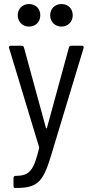

<svg xmlns="http://www.w3.org/2000/svg" viewBox="-20 -733 449 953"><path d="M124 -601C157 -601 180 -625 180 -657C180 -690 157 -713 124 -713C92 -713 68 -690 68 -657C68 -625 92 -601 124 -601ZM285 -601C317 -601 341 -625 341 -657C341 -690 318 -713 285 -713C253 -713 229 -690 229 -657C229 -625 253 -601 285 -601ZM54 200H60C164 200 193 172 232 44L395 -495C397 -502 393 -506 386 -506H333C327 -506 323 -502 322 -497L213 -98C212 -95 209 -95 208 -98L99 -497C98 -502 94 -506 88 -506H34C28 -506 24 -503 24 -498C24 -497 25 -496 25 -495L174 -3C174 -2 175 1 174 3C147 115 126 139 59 140H57C51 140 47 144 47 150V190C47 196 50 200 54 200Z"/></svg>

Font: Barlow Semi Condensed
Style: Regular
Weight: 400
Width: 4
Designer: Jeremy Tribby
Foundry: Tribby Type
Version: Version 1.422;hotconv 1.0.109;makeotfexe 2.5.65596